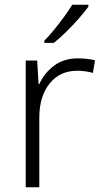

<svg xmlns="http://www.w3.org/2000/svg" viewBox="-20 -786 434 806"><path d="M307 -541Q346 -541 379 -533L370 -480Q338 -489 304 -489Q231 -489 188 -435Q145 -381 145 -292V0H88V-532H136L142 -433H145Q165 -478 206 -509.5Q247 -541 307 -541ZM351 -758Q336 -737 311.5 -709Q287 -681 259 -653.5Q231 -626 206 -606H166V-615Q185 -634 207 -661Q229 -688 249.5 -716Q270 -744 283 -766H351Z"/></svg>

Font: Noto Sans Lao Light
Style: Regular
Weight: 300
Designer: Monotype Design Team
Foundry: Monotype Imaging Inc.
Version: Version 2.003; ttfautohint (v1.8.4.7-5d5b)